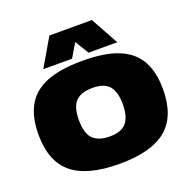

<svg xmlns="http://www.w3.org/2000/svg" viewBox="-160 -1095 1246 1261"><g transform="rotate(-20 463.0 -465.0)"><path d="M465 10Q240 10 134 -77.5Q28 -165 28 -352Q28 -472 71.5 -551.5Q115 -631 211 -670.5Q307 -710 465 -710Q621 -710 716.5 -670.5Q812 -631 855.5 -552Q899 -473 899 -354Q899 -166 793.5 -78Q688 10 465 10ZM465 -181Q547 -181 582 -223Q617 -265 617 -352Q617 -437 582.5 -478.5Q548 -520 465 -520Q385 -520 347.5 -481Q310 -442 310 -351Q310 -258 348.5 -219.5Q387 -181 465 -181ZM205 -746 318 -940H615L722 -746H521L463 -842L406 -746Z"/></g></svg>

Font: Georama Expanded Black
Style: Regular
Weight: 900
Width: 7
Designer: Jean-Baptiste Levee
Foundry: Production Type
Version: Version 1.000